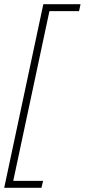

<svg xmlns="http://www.w3.org/2000/svg" viewBox="-36 -735 403 913"><path d="M-16 158 170 -715H347L340 -682H199L27 125H169L161 158Z"/></svg>

Font: Noto Sans Condensed ExtraLight
Style: Italic
Weight: 200
Width: 3
Italic angle: -12°
Designer: Monotype Design Team
Foundry: Monotype Imaging Inc.
Version: Version 2.013; ttfautohint (v1.8.4.7-5d5b)